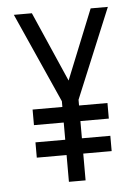

<svg xmlns="http://www.w3.org/2000/svg" viewBox="-48 -662 496 700"><g transform="rotate(-5 200.0 -312.0)"><path d="M237 0H176V-98H67V-154H176V-217H67V-274H176V-295L29 -624H95L207 -368L310 -623H373L237 -295V-274H341V-217H237V-154H341V-98H237Z"/></g></svg>

Font: Inconsolata Condensed
Style: Regular
Weight: 400
Width: 3
Monospace: yes
Designer: Raph Levien, Cyreal, Brenton Simpson
Foundry: Raph Levien, Cyreal, Google
Version: Version 3.000; ttfautohint (v1.8.2.53-6de2)